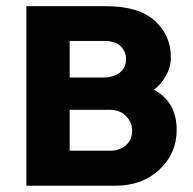

<svg xmlns="http://www.w3.org/2000/svg" viewBox="-20 -595 618 615"><path d="M64.5 0V-575.2H319.3Q423.8 -575.2 475.6 -528.8Q527.3 -482.4 527.3 -411.1Q527.3 -380.9 511.7 -352.5Q496.1 -324.2 472.7 -307.6Q545.9 -268.6 545.9 -178.7Q545.9 -103.5 490.7 -51.8Q435.5 0 348.6 0ZM203.1 -112.3H334Q362.3 -112.3 382.8 -129.4Q403.3 -146.5 403.3 -176.8Q403.3 -203.1 383.8 -223.1Q364.3 -243.2 332 -243.2H203.1ZM203.1 -346.7H310.5Q342.8 -346.7 363.3 -362.3Q383.8 -377.9 383.8 -406.2Q383.8 -430.7 366.2 -447.3Q348.6 -463.9 312.5 -463.9H203.1Z"/></svg>

Font: Gothic A1 ExtraBold
Style: Regular
Weight: 800
Designer: HanYang I&C Co.,Ltd.
Foundry: HanYang I&C Co.,Ltd.
Version: Version 2.50